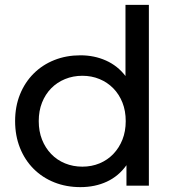

<svg xmlns="http://www.w3.org/2000/svg" viewBox="-20 -762 722 788"><path d="M591 -742V0H499V-84Q467 -39 418.5 -16.5Q370 6 310 6Q252 6 203 -13.5Q154 -33 118 -69Q82 -105 62 -155Q42 -205 42 -265Q42 -325 62 -374.5Q82 -424 118 -460Q154 -496 203 -515.5Q252 -535 310 -535Q367 -535 415 -513.5Q463 -492 495 -450V-742ZM496 -265Q496 -307 482.5 -341Q469 -375 445 -399.5Q421 -424 388.5 -437.5Q356 -451 318 -451Q280 -451 247 -437.5Q214 -424 190 -399.5Q166 -375 152.5 -341Q139 -307 139 -265Q139 -223 152.5 -189Q166 -155 190 -130Q214 -105 247 -91.5Q280 -78 318 -78Q356 -78 388.5 -91.5Q421 -105 445 -130Q469 -155 482.5 -189Q496 -223 496 -265Z"/></svg>

Font: CMG Sans Medium
Style: Regular
Weight: 500
Designer: Julieta Ulanovsky
Foundry: Julieta Ulanovsky
Version: Version 7.200